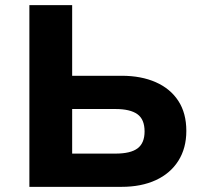

<svg xmlns="http://www.w3.org/2000/svg" viewBox="-20 -725 795 745"><path d="M94 0V-705H260V-431H452Q528 -431 584.5 -406Q641 -381 672 -333.5Q703 -286 703 -217Q703 -150 672 -101Q641 -52 584.5 -26Q528 0 452 0ZM260 -129H428Q487 -129 514 -149.5Q541 -170 541 -215Q541 -262 513 -282Q485 -302 428 -302H260Z"/></svg>

Font: Nunito Sans 6pt ExtraBold
Style: Regular
Weight: 800
Version: Version 3.101;gftools[0.9.27]